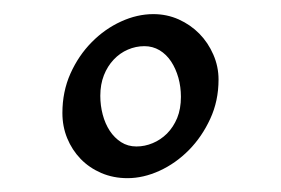

<svg xmlns="http://www.w3.org/2000/svg" viewBox="-20 -623 398 272"><path d="M236.3 -485.8Q236.3 -500 232.7 -512.9Q229 -525.9 222.4 -535.9Q215.8 -545.9 206.1 -551.8Q196.3 -557.6 184.6 -557.6Q172.4 -557.6 161.1 -552.7Q149.9 -547.9 141.1 -538.6Q132.3 -529.3 127.2 -516.4Q122.1 -503.4 122.1 -487.3Q122.1 -473.6 125.5 -460.7Q128.9 -447.8 135.5 -437.7Q142.1 -427.7 151.6 -421.6Q161.1 -415.5 173.3 -415.5Q185.1 -415.5 196.3 -420.2Q207.5 -424.8 216.6 -433.8Q225.6 -442.9 231 -455.8Q236.3 -468.8 236.3 -485.8ZM289.6 -510.3Q289.6 -480 277.8 -454.6Q266.1 -429.2 247.6 -410.4Q229 -391.6 206.1 -381.1Q183.1 -370.6 160.6 -370.6Q140.6 -370.6 123.5 -377.9Q106.4 -385.3 94.2 -397.9Q82 -410.6 75.2 -427.2Q68.4 -443.8 68.4 -462.9Q68.4 -493.2 79.8 -518.8Q91.3 -544.4 109.9 -563.2Q128.4 -582 151.4 -592.5Q174.3 -603 197.3 -603Q216.3 -603 233.2 -595.5Q250 -587.9 262.5 -575.2Q274.9 -562.5 282.2 -545.7Q289.6 -528.8 289.6 -510.3Z"/></svg>

Font: Noto Serif Devanagari
Style: Bold
Weight: 700
Designer: Monotype Design Team
Foundry: Monotype Imaging Inc.
Version: Version 1.01